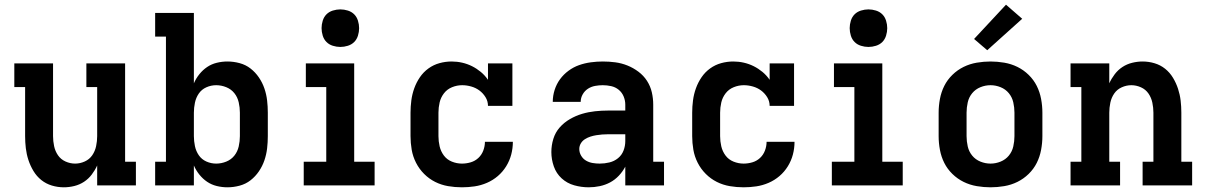

<svg xmlns="http://www.w3.org/2000/svg" viewBox="-20 -790 5140 818"><path d="M252 8Q226 8 201 0.5Q176 -7 156 -23Q136 -39 122.5 -61.5Q109 -84 101 -108.5Q93 -133 90 -158.5Q87 -184 87 -210V-419H41V-520H206V-210Q206 -189 210.5 -167.5Q215 -146 227 -128.5Q239 -111 259 -102Q279 -93 300 -93Q321 -93 341 -102Q361 -111 373 -128.5Q385 -146 389.5 -167.5Q394 -189 394 -210V-419H348V-520H513V-101H559V0H394V-85Q385 -65 371 -46.5Q357 -28 338 -15.5Q319 -3 296.5 2.5Q274 8 252 8Z M949 8Q926 8 903.5 2.5Q881 -3 862.5 -15.5Q844 -28 829.5 -46Q815 -64 806 -85V0H641V-101H687V-634H641V-735H806V-435Q815 -456 829.5 -474Q844 -492 862.5 -504.5Q881 -517 903.5 -522.5Q926 -528 949 -528Q975 -528 1001 -521Q1027 -514 1047.5 -498Q1068 -482 1083 -460Q1098 -438 1106.5 -413Q1115 -388 1118 -362Q1121 -336 1121 -310V-210Q1121 -184 1118 -158Q1115 -132 1106.5 -107Q1098 -82 1083 -60Q1068 -38 1047.5 -22Q1027 -6 1001 1Q975 8 949 8ZM901 -93Q923 -93 944 -101.5Q965 -110 978.5 -127Q992 -144 997 -166Q1002 -188 1002 -210V-310Q1002 -332 997 -354Q992 -376 978.5 -393Q965 -410 944 -418.5Q923 -427 901 -427Q879 -427 859 -418Q839 -409 827 -391.5Q815 -374 810.5 -352.5Q806 -331 806 -310V-210Q806 -189 810.5 -167.5Q815 -146 827 -128.5Q839 -111 859 -102Q879 -93 901 -93Z M1274 0V-101H1370V-419H1283V-520H1489V-101H1576V0ZM1430 -590Q1414 -590 1398 -595Q1382 -600 1371 -611Q1360 -622 1355 -638Q1350 -654 1350 -670Q1350 -686 1355 -702Q1360 -718 1371 -729Q1382 -740 1398 -745Q1414 -750 1430 -750Q1446 -750 1462 -745Q1478 -740 1489 -729Q1500 -718 1505 -702Q1510 -686 1510 -670Q1510 -654 1505 -638Q1500 -622 1489 -611Q1478 -600 1462 -595Q1446 -590 1430 -590Z M1948 8Q1918 8 1889 3Q1860 -2 1834 -15Q1808 -28 1787 -49Q1766 -70 1752.5 -96.5Q1739 -123 1734 -152Q1729 -181 1729 -210V-310Q1729 -336 1732.5 -362.5Q1736 -389 1745 -414Q1754 -439 1769 -461Q1784 -483 1805.5 -498.5Q1827 -514 1852.5 -521Q1878 -528 1904 -528Q1927 -528 1949 -523Q1971 -518 1991 -508Q2011 -498 2028.5 -483.5Q2046 -469 2059 -450V-520H2163V-339H2059Q2059 -359 2048.5 -376Q2038 -393 2022.5 -404.5Q2007 -416 1987.5 -421.5Q1968 -427 1949 -427Q1927 -427 1906 -418.5Q1885 -410 1871.5 -392.5Q1858 -375 1853 -353.5Q1848 -332 1848 -310V-210Q1848 -188 1853 -166.5Q1858 -145 1871 -127.5Q1884 -110 1905 -101.5Q1926 -93 1948 -93Q1967 -93 1985.5 -98.5Q2004 -104 2018 -117Q2032 -130 2039 -148.5Q2046 -167 2046 -186H2165Q2165 -158 2158 -131.5Q2151 -105 2136.5 -81.5Q2122 -58 2101 -40Q2080 -22 2054.5 -11Q2029 0 2002 4Q1975 8 1948 8Z M2488 8Q2457 8 2426.5 -0.5Q2396 -9 2373 -30Q2350 -51 2339.5 -81Q2329 -111 2329 -142Q2329 -171 2337.5 -198.5Q2346 -226 2364.5 -247Q2383 -268 2408 -282.5Q2433 -297 2460 -305Q2487 -313 2515 -316Q2543 -319 2571 -319H2644V-344Q2644 -362 2637 -379Q2630 -396 2616 -407.5Q2602 -419 2584 -423Q2566 -427 2548 -427Q2532 -427 2515.5 -424Q2499 -421 2485 -412Q2471 -403 2462.5 -388Q2454 -373 2454 -356H2335Q2335 -382 2343 -407Q2351 -432 2366 -452.5Q2381 -473 2402 -488.5Q2423 -504 2447 -512.5Q2471 -521 2497 -524.5Q2523 -528 2548 -528Q2575 -528 2601.5 -524.5Q2628 -521 2653 -511Q2678 -501 2700 -484.5Q2722 -468 2736.5 -445.5Q2751 -423 2757 -397Q2763 -371 2763 -344V-101H2809V0H2644V-80Q2633 -59 2616.5 -41.5Q2600 -24 2579.5 -13Q2559 -2 2535.5 3Q2512 8 2488 8ZM2535 -93Q2556 -93 2576.5 -98Q2597 -103 2613 -116Q2629 -129 2636.5 -148.5Q2644 -168 2644 -189V-218H2571Q2558 -218 2545.5 -217Q2533 -216 2520.5 -214Q2508 -212 2495.5 -208Q2483 -204 2472 -197Q2461 -190 2454.5 -179Q2448 -168 2448 -155Q2448 -140 2456 -126.5Q2464 -113 2477 -105.5Q2490 -98 2505 -95.5Q2520 -93 2535 -93Z M3148 8Q3118 8 3089 3Q3060 -2 3034 -15Q3008 -28 2987 -49Q2966 -70 2952.5 -96.5Q2939 -123 2934 -152Q2929 -181 2929 -210V-310Q2929 -336 2932.5 -362.5Q2936 -389 2945 -414Q2954 -439 2969 -461Q2984 -483 3005.5 -498.5Q3027 -514 3052.5 -521Q3078 -528 3104 -528Q3127 -528 3149 -523Q3171 -518 3191 -508Q3211 -498 3228.5 -483.5Q3246 -469 3259 -450V-520H3363V-339H3259Q3259 -359 3248.5 -376Q3238 -393 3222.5 -404.5Q3207 -416 3187.5 -421.5Q3168 -427 3149 -427Q3127 -427 3106 -418.5Q3085 -410 3071.5 -392.5Q3058 -375 3053 -353.5Q3048 -332 3048 -310V-210Q3048 -188 3053 -166.5Q3058 -145 3071 -127.5Q3084 -110 3105 -101.5Q3126 -93 3148 -93Q3167 -93 3185.5 -98.5Q3204 -104 3218 -117Q3232 -130 3239 -148.5Q3246 -167 3246 -186H3365Q3365 -158 3358 -131.5Q3351 -105 3336.5 -81.5Q3322 -58 3301 -40Q3280 -22 3254.5 -11Q3229 0 3202 4Q3175 8 3148 8Z M3524 0V-101H3620V-419H3533V-520H3739V-101H3826V0ZM3680 -590Q3664 -590 3648 -595Q3632 -600 3621 -611Q3610 -622 3605 -638Q3600 -654 3600 -670Q3600 -686 3605 -702Q3610 -718 3621 -729Q3632 -740 3648 -745Q3664 -750 3680 -750Q3696 -750 3712 -745Q3728 -740 3739 -729Q3750 -718 3755 -702Q3760 -686 3760 -670Q3760 -654 3755 -638Q3750 -622 3739 -611Q3728 -600 3712 -595Q3696 -590 3680 -590Z M4200 8Q4171 8 4141.5 3Q4112 -2 4085.5 -15Q4059 -28 4037.5 -49Q4016 -70 4003 -96Q3990 -122 3984.5 -151.5Q3979 -181 3979 -210V-310Q3979 -339 3984.5 -368.5Q3990 -398 4003 -424Q4016 -450 4037.5 -471Q4059 -492 4085.5 -505Q4112 -518 4141.5 -523Q4171 -528 4200 -528Q4229 -528 4258.5 -523Q4288 -518 4314.5 -505Q4341 -492 4362.5 -471Q4384 -450 4397 -424Q4410 -398 4415.5 -368.5Q4421 -339 4421 -310V-210Q4421 -181 4415.5 -151.5Q4410 -122 4397 -96Q4384 -70 4362.5 -49Q4341 -28 4314.5 -15Q4288 -2 4258.5 3Q4229 8 4200 8ZM4200 -93Q4222 -93 4243 -101.5Q4264 -110 4278 -127Q4292 -144 4297 -166Q4302 -188 4302 -210V-310Q4302 -332 4297 -354Q4292 -376 4278 -393Q4264 -410 4243 -418.5Q4222 -427 4200 -427Q4178 -427 4157 -418.5Q4136 -410 4122 -393Q4108 -376 4103 -354Q4098 -332 4098 -310V-210Q4098 -188 4103 -166Q4108 -144 4122 -127Q4136 -110 4157 -101.5Q4178 -93 4200 -93ZM4186 -576 4130 -624 4266 -770 4335 -710Z M4541 0V-101H4587V-419H4541V-520H4706V-435Q4715 -455 4729 -473.5Q4743 -492 4762 -504.5Q4781 -517 4803.5 -522.5Q4826 -528 4848 -528Q4874 -528 4899 -520.5Q4924 -513 4944 -497Q4964 -481 4977.5 -458.5Q4991 -436 4999 -411.5Q5007 -387 5010 -361.5Q5013 -336 5013 -310V-101H5059V0H4848V-101H4894V-310Q4894 -331 4889.5 -352.5Q4885 -374 4873 -391.5Q4861 -409 4841 -418Q4821 -427 4800 -427Q4779 -427 4759 -418Q4739 -409 4727 -391.5Q4715 -374 4710.5 -352.5Q4706 -331 4706 -310V-101H4752V0Z"/></svg>

Font: Iosevka Etoile
Style: Bold
Weight: 700
Designer: Belleve Invis
Foundry: Belleve Invis
Version: Version 28.1.0; ttfautohint (v1.8.4)